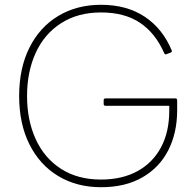

<svg xmlns="http://www.w3.org/2000/svg" viewBox="-20 -768 820 802"><path d="M60 -367Q60 -483 103 -569Q146 -655 223.5 -701.5Q301 -748 402 -748Q509 -748 584 -698.5Q659 -649 697 -558Q698 -557 698 -555Q698 -550 692 -548L676 -542Q675 -541 673 -541Q668 -541 666 -546Q629 -630 564.5 -673Q500 -716 402 -716Q305 -716 235 -671Q165 -626 129 -547Q93 -468 93 -367Q93 -266 129 -187Q165 -108 234.5 -63Q304 -18 402 -18Q490 -18 554 -53Q618 -88 652.5 -152.5Q687 -217 687 -305V-326H421Q413 -326 413 -334V-349Q413 -357 421 -357H712Q720 -357 720 -349V-307Q720 -214 683.5 -141.5Q647 -69 575.5 -27.5Q504 14 402 14Q301 14 223.5 -32.5Q146 -79 103 -165Q60 -251 60 -367Z"/></svg>

Font: LINE Seed Sans TH App Thin
Style: Regular
Weight: 250
Designer: Dalton Maag Ltd | Thai characters by Cadson Demak Co.,Ltd.
Foundry: Dalton Maag Ltd
Version: Version 1.003